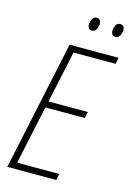

<svg xmlns="http://www.w3.org/2000/svg" viewBox="-132 -956 701 1022"><g transform="rotate(15 218.5 -445.0)"><path d="M15 0 167 -714H437L430 -679H198L137 -393H354L346 -358H129L60 -35H292L285 0ZM369 -857Q376 -890 400 -890Q414 -890 420 -879Q426 -868 422 -850Q415 -817 391 -817Q377 -817 371.5 -828Q366 -839 369 -857ZM240 -857Q247 -890 270 -890Q285 -890 290.5 -879Q296 -868 292 -850Q285 -817 262 -817Q248 -817 242 -828Q236 -839 240 -857Z"/></g></svg>

Font: Noto Sans Condensed ExtraLight
Style: Italic
Weight: 200
Width: 3
Italic angle: -12°
Designer: Monotype Design Team
Foundry: Monotype Imaging Inc.
Version: Version 2.013; ttfautohint (v1.8.4.7-5d5b)